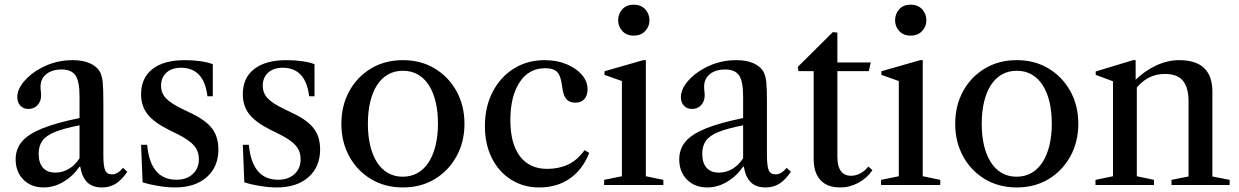

<svg xmlns="http://www.w3.org/2000/svg" viewBox="-20 -792 5306 822"><path d="M167 10.5Q113.5 10.5 80.2 -23Q47 -56.5 47 -110Q47 -154 74 -186Q101 -218 161.2 -242.2Q221.5 -266.5 320.5 -286.5V-380Q320.5 -443.5 303.2 -469Q286 -494.5 244 -494.5Q202.5 -494.5 178 -474.5Q153.5 -454.5 153.5 -420.5Q153.5 -411 154.8 -401.8Q156 -392.5 156 -384Q156 -358.5 140.8 -342Q125.5 -325.5 102 -325.5Q80.5 -325.5 67.2 -339.5Q54 -353.5 54 -376Q54 -408.5 82.2 -442.8Q110.5 -477 157 -501.5Q219 -534.5 291.5 -534.5Q335 -534.5 365.2 -521Q395.5 -507.5 409 -482.5Q417 -465.5 419.8 -439.5Q422.5 -413.5 422.5 -352.5V-129Q422.5 -80.5 430.2 -63Q438 -45.5 459.5 -45.5Q484 -45.5 507 -73.5L525 -56.5Q500.5 -21 475.2 -5.2Q450 10.5 416.5 10.5Q376 10.5 353.5 -11.5Q331 -33.5 323.5 -78.5H320.5Q292 -37.5 251.5 -13.5Q211 10.5 167 10.5ZM217 -53Q248 -53 275 -69.2Q302 -85.5 320.5 -114.5V-255.5Q253.5 -242.5 215.2 -227Q177 -211.5 161.2 -189.2Q145.5 -167 145.5 -133.5Q145.5 -95 163.8 -74Q182 -53 217 -53Z M729 10.5Q697 10.5 658.2 4.2Q619.5 -2 590.5 -11.5L584 -172H610Q616.5 -98 648 -60.2Q679.5 -22.5 735.5 -22.5Q779 -22.5 805.2 -46.8Q831.5 -71 831.5 -110.5Q831.5 -143.5 812 -167.2Q792.5 -191 744.5 -215.5L703 -236Q639 -268 611.5 -303.2Q584 -338.5 584 -388.5Q584 -458.5 632.8 -496.5Q681.5 -534.5 772 -534.5Q807 -534.5 839.8 -529.8Q872.5 -525 891 -517V-380H868Q853.5 -502 754.5 -502Q716 -502 692.8 -481.2Q669.5 -460.5 669.5 -425Q669.5 -394 689.8 -372Q710 -350 758.5 -326.5L804 -304.5Q863 -275.5 889 -240.5Q915 -205.5 915 -152Q915 -77.5 865 -33.5Q815 10.5 729 10.5Z M1164.5 10.5Q1132.5 10.5 1093.8 4.2Q1055 -2 1026 -11.5L1019.5 -172H1045.5Q1052 -98 1083.5 -60.2Q1115 -22.5 1171 -22.5Q1214.5 -22.5 1240.8 -46.8Q1267 -71 1267 -110.5Q1267 -143.5 1247.5 -167.2Q1228 -191 1180 -215.5L1138.5 -236Q1074.5 -268 1047 -303.2Q1019.5 -338.5 1019.5 -388.5Q1019.5 -458.5 1068.2 -496.5Q1117 -534.5 1207.5 -534.5Q1242.5 -534.5 1275.2 -529.8Q1308 -525 1326.5 -517V-380H1303.5Q1289 -502 1190 -502Q1151.5 -502 1128.2 -481.2Q1105 -460.5 1105 -425Q1105 -394 1125.2 -372Q1145.5 -350 1194 -326.5L1239.5 -304.5Q1298.5 -275.5 1324.5 -240.5Q1350.5 -205.5 1350.5 -152Q1350.5 -77.5 1300.5 -33.5Q1250.5 10.5 1164.5 10.5Z M1705 10.5Q1628 10.5 1568.5 -25.2Q1509 -61 1475.2 -122.8Q1441.5 -184.5 1441.5 -262Q1441.5 -340 1475.2 -401.5Q1509 -463 1568.5 -498.8Q1628 -534.5 1705 -534.5Q1782 -534.5 1841.2 -498.8Q1900.5 -463 1934.5 -401.5Q1968.5 -340 1968.5 -262Q1968.5 -184.5 1934.5 -122.8Q1900.5 -61 1841.2 -25.2Q1782 10.5 1705 10.5ZM1704 -35.5Q1740.5 -35.5 1768.5 -51.8Q1796.5 -68 1815.8 -98.2Q1835 -128.5 1845 -170.2Q1855 -212 1855 -263Q1855 -313.5 1845.2 -355Q1835.5 -396.5 1816.5 -426.5Q1797.5 -456.5 1769.5 -472.8Q1741.5 -489 1705 -489Q1668.5 -489 1640.5 -472.8Q1612.5 -456.5 1593.5 -426.5Q1574.5 -396.5 1564.8 -354.8Q1555 -313 1555 -262Q1555 -211 1564.8 -169.5Q1574.5 -128 1593.5 -98Q1612.5 -68 1640.2 -51.8Q1668 -35.5 1704 -35.5Z M2289 10.5Q2221 10.5 2168.2 -22.8Q2115.5 -56 2085.8 -115.2Q2056 -174.5 2056 -252Q2056 -334 2088.8 -397.8Q2121.5 -461.5 2179.2 -498Q2237 -534.5 2311.5 -534.5Q2364 -534.5 2405.5 -517.2Q2447 -500 2471.2 -471.8Q2495.5 -443.5 2495.5 -410Q2495.5 -382.5 2481.5 -367.5Q2467.5 -352.5 2443.5 -352.5Q2417.5 -352.5 2404.5 -368Q2391.5 -383.5 2387.5 -416.5Q2382 -466 2366 -483Q2350 -500 2314.5 -500Q2243.5 -500 2204.2 -439.2Q2165 -378.5 2165 -278Q2165 -177 2206 -123Q2247 -69 2322.5 -69Q2372.5 -69 2412 -87.5Q2451.5 -106 2482.5 -149L2502.5 -137.5Q2475 -66.5 2420 -28Q2365 10.5 2289 10.5Z M2566.5 0V-22L2642.5 -37.5V-445L2568 -471.5V-487L2734 -534.5H2745V-37.5L2820 -22V0ZM2693 -639.5Q2662.5 -639.5 2644.5 -659Q2626.5 -678.5 2626.5 -704.5Q2626.5 -733 2644.5 -752.5Q2662.5 -772 2693 -772Q2724 -772 2742.2 -752.5Q2760.5 -733 2760.5 -704.5Q2760.5 -678.5 2742.2 -659Q2724 -639.5 2693 -639.5Z M3008 10.5Q2954.5 10.5 2921.2 -23Q2888 -56.5 2888 -110Q2888 -154 2915 -186Q2942 -218 3002.2 -242.2Q3062.5 -266.5 3161.5 -286.5V-380Q3161.5 -443.5 3144.2 -469Q3127 -494.5 3085 -494.5Q3043.5 -494.5 3019 -474.5Q2994.5 -454.5 2994.5 -420.5Q2994.5 -411 2995.8 -401.8Q2997 -392.5 2997 -384Q2997 -358.5 2981.8 -342Q2966.5 -325.5 2943 -325.5Q2921.5 -325.5 2908.2 -339.5Q2895 -353.5 2895 -376Q2895 -408.5 2923.2 -442.8Q2951.5 -477 2998 -501.5Q3060 -534.5 3132.5 -534.5Q3176 -534.5 3206.2 -521Q3236.5 -507.5 3250 -482.5Q3258 -465.5 3260.8 -439.5Q3263.5 -413.5 3263.5 -352.5V-129Q3263.5 -80.5 3271.2 -63Q3279 -45.5 3300.5 -45.5Q3325 -45.5 3348 -73.5L3366 -56.5Q3341.5 -21 3316.2 -5.2Q3291 10.5 3257.5 10.5Q3217 10.5 3194.5 -11.5Q3172 -33.5 3164.5 -78.5H3161.5Q3133 -37.5 3092.5 -13.5Q3052 10.5 3008 10.5ZM3058 -53Q3089 -53 3116 -69.2Q3143 -85.5 3161.5 -114.5V-255.5Q3094.5 -242.5 3056.2 -227Q3018 -211.5 3002.2 -189.2Q2986.5 -167 2986.5 -133.5Q2986.5 -95 3004.8 -74Q3023 -53 3058 -53Z M3577 10.5Q3521.5 10.5 3492.5 -21Q3463.5 -52.5 3463.5 -111.5V-487.5H3398.5L3395.5 -505.5L3545.5 -654.5L3565 -652.5V-524.5H3708L3699.5 -487.5H3565V-121.5Q3565 -39.5 3624 -39.5Q3644 -39.5 3663.8 -50Q3683.5 -60.5 3697.5 -79L3715 -63.5Q3692 -29.5 3655.2 -9.5Q3618.5 10.5 3577 10.5Z M3752 0V-22L3828 -37.5V-445L3753.5 -471.5V-487L3919.5 -534.5H3930.5V-37.5L4005.5 -22V0ZM3878.5 -639.5Q3848 -639.5 3830 -659Q3812 -678.5 3812 -704.5Q3812 -733 3830 -752.5Q3848 -772 3878.5 -772Q3909.5 -772 3927.8 -752.5Q3946 -733 3946 -704.5Q3946 -678.5 3927.8 -659Q3909.5 -639.5 3878.5 -639.5Z M4333 10.5Q4256 10.5 4196.5 -25.2Q4137 -61 4103.2 -122.8Q4069.5 -184.5 4069.5 -262Q4069.5 -340 4103.2 -401.5Q4137 -463 4196.5 -498.8Q4256 -534.5 4333 -534.5Q4410 -534.5 4469.2 -498.8Q4528.5 -463 4562.5 -401.5Q4596.5 -340 4596.5 -262Q4596.5 -184.5 4562.5 -122.8Q4528.5 -61 4469.2 -25.2Q4410 10.5 4333 10.5ZM4332 -35.5Q4368.5 -35.5 4396.5 -51.8Q4424.5 -68 4443.8 -98.2Q4463 -128.5 4473 -170.2Q4483 -212 4483 -263Q4483 -313.5 4473.2 -355Q4463.5 -396.5 4444.5 -426.5Q4425.5 -456.5 4397.5 -472.8Q4369.5 -489 4333 -489Q4296.5 -489 4268.5 -472.8Q4240.5 -456.5 4221.5 -426.5Q4202.5 -396.5 4192.8 -354.8Q4183 -313 4183 -262Q4183 -211 4192.8 -169.5Q4202.5 -128 4221.5 -98Q4240.5 -68 4268.2 -51.8Q4296 -35.5 4332 -35.5Z M4995.5 0V-22L5068.5 -36.5V-357.5Q5068.5 -417 5044.5 -446.2Q5020.5 -475.5 4967 -475.5Q4888.5 -475.5 4836.5 -404V-445.5Q4878.5 -487.5 4928.5 -511Q4978.5 -534.5 5028 -534.5Q5170.5 -534.5 5170.5 -400V-36.5L5244.5 -22V0ZM4670 0V-22L4745 -37.5V-444L4671 -471.5V-486L4831 -534.5H4842V-446L4847 -441V-37.5L4920.5 -22V0Z"/></svg>

Font: Libre Caslon Text
Style: Regular
Weight: 400
Designer: Pablo Impallari, Rodrigo Fuenzalida, Katja Schimmel
Foundry: Pablo Impallari, Rodrigo Fuenzalida
Version: Version 2.000